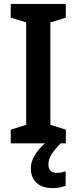

<svg xmlns="http://www.w3.org/2000/svg" viewBox="-20 -734 393 983"><path d="M317 0H35V-70L114 -95V-619L35 -644V-714H317V-644L238 -619V-95L317 -70ZM228 108Q228 151 271 151Q285 151 296.5 148.5Q308 146 316 143V218Q303 222 287 225.5Q271 229 250 229Q196 229 167 202Q138 175 138 128Q138 90 163.5 52Q189 14 232 -17L291 0Q258 33 243 57.5Q228 82 228 108Z"/></svg>

Font: Noto Sans Khmer UI SemiCondensed SemiBold
Style: Regular
Weight: 600
Width: 4
Designer: Danh Hong and the Monotype Design Team
Foundry: Monotype Imaging Inc.
Version: Version 2.002; ttfautohint (v1.8.4.7-5d5b)